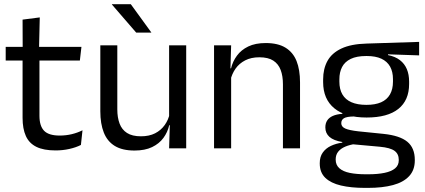

<svg xmlns="http://www.w3.org/2000/svg" viewBox="-20 -703 2014 910"><path d="M243.5 10Q187 10 152.5 -7Q118 -24 102.5 -58.5Q87 -93 87 -144.5V-452.5H167V-154Q167 -106 189 -83.2Q211 -60.5 263 -60.5Q292.5 -60.5 319.8 -67Q347 -73.5 371 -85.5L363.5 -16Q340 -4 308.5 3Q277 10 243.5 10ZM358.5 -416H7V-481H366ZM165 -473H87.5L87 -610L168.5 -620.5Z M455.5 -488H536V-184.5Q536 -146 546.8 -117.2Q557.5 -88.5 582 -72.8Q606.5 -57 648 -57Q687 -57 715 -71.2Q743 -85.5 760.8 -110.5Q778.5 -135.5 785 -167L799.5 -109.5H782Q774.5 -76.5 754.5 -49.2Q734.5 -22 700.8 -5.8Q667 10.5 617.5 10.5Q560 10.5 524.2 -11.2Q488.5 -33 472 -74.8Q455.5 -116.5 455.5 -175.5ZM781.5 -488H862.5V0H781.5L785 -117L781.5 -122ZM510.5 -683H600L697 -549.5V-548.5H625.5L510.5 -681.5Z M1402 0H1321V-303.5Q1321 -343 1310.2 -371.5Q1299.5 -400 1275.2 -415.8Q1251 -431.5 1209 -431.5Q1170.5 -431.5 1142.2 -417Q1114 -402.5 1096.5 -377.8Q1079 -353 1072 -321.5L1057.5 -379H1075Q1083 -412 1103 -439.2Q1123 -466.5 1156.8 -482.8Q1190.5 -499 1239.5 -499Q1297.5 -499 1333.2 -477Q1369 -455 1385.5 -413.8Q1402 -372.5 1402 -312.5ZM1075.5 0H994.5V-488H1075.5L1072 -371L1075.5 -366.5Z M1717.5 -146Q1618 -146 1564.8 -189.5Q1511.5 -233 1511.5 -314V-326.5Q1511.5 -377 1532.2 -414.5Q1553 -452 1598.5 -473.2Q1644 -494.5 1717.5 -496.5L1966.5 -504.5V-440.5L1819.5 -445.5L1819 -442Q1853.5 -435 1875.5 -418Q1897.5 -401 1908.2 -375.5Q1919 -350 1919 -316V-305Q1919 -227.5 1868 -186.8Q1817 -146 1717.5 -146ZM1714 123H1725.5Q1770.5 123 1802.8 116.2Q1835 109.5 1852.5 95Q1870 80.5 1870 56.5V54.5Q1870 26.5 1849.8 11.8Q1829.5 -3 1780.5 -7.5L1642.5 -20L1665.5 -21Q1637.5 -17 1616.2 -8Q1595 1 1583 15.8Q1571 30.5 1571 52.5V53.5Q1571 79 1588.5 94.5Q1606 110 1638 116.5Q1670 123 1714 123ZM1724 187.5H1709.5Q1643.5 187.5 1595.8 176.2Q1548 165 1521.8 139.8Q1495.5 114.5 1495.5 72V70Q1495.5 40 1509.8 20Q1524 0 1548.2 -11.5Q1572.5 -23 1602.5 -27L1602 -30Q1561 -37 1541.5 -54.2Q1522 -71.5 1522 -99V-99.5Q1522 -118.5 1530.8 -132Q1539.5 -145.5 1557.2 -153.5Q1575 -161.5 1602.5 -163.5V-173.5L1695.5 -150L1657.5 -151Q1623.5 -150.5 1610.5 -142.8Q1597.5 -135 1597.5 -119.5V-119Q1597.5 -102.5 1616 -94Q1634.5 -85.5 1679 -80.5L1797.5 -68.5Q1875 -60.5 1910.5 -31.2Q1946 -2 1946 55V57.5Q1946 103 1919 132Q1892 161 1842.5 174.2Q1793 187.5 1724 187.5ZM1716.5 -206Q1758.5 -206 1786.2 -218.2Q1814 -230.5 1828.2 -255.2Q1842.5 -280 1842.5 -316V-328Q1842.5 -363 1828.8 -387.5Q1815 -412 1787.5 -424.8Q1760 -437.5 1718.5 -437.5H1715.5Q1670.5 -437.5 1642.2 -423.8Q1614 -410 1601.2 -385.2Q1588.5 -360.5 1588.5 -327.5V-316Q1588.5 -280 1602.8 -255.5Q1617 -231 1645.5 -218.5Q1674 -206 1716.5 -206Z"/></svg>

Font: Anek Devanagari
Style: Regular
Weight: 400
Designer: Kailash Malviya (Devanagari) & Yesha Goshar (Latin)
Foundry: Ek Type
Version: Version 1.003